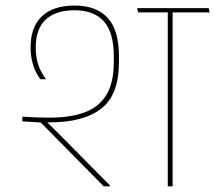

<svg xmlns="http://www.w3.org/2000/svg" viewBox="-20 -654 756 674"><path d="M586 -615H569V0H586ZM500 -610.5H716L712.5 -625.5H496.5ZM461.5 -625.5 465 -610.5H665.5L662 -625.5ZM366.5 0V-2.5L233 -137.5Q214 -156.5 199.2 -171.5Q184.5 -186.5 170 -200.8Q155.5 -215 138 -232V-235.5L58.5 -244.5V-228L123 -224L344 0ZM397.5 -457Q397.5 -548 358 -591.2Q318.5 -634.5 241.5 -634.5Q167 -634.5 127.2 -597Q87.5 -559.5 87.5 -489V-484.5Q87.5 -456 95.5 -428.5Q103.5 -401 121.5 -376H141.5Q120.5 -404.5 113 -430.8Q105.5 -457 105.5 -484.5V-488.5Q105.5 -553 140.8 -585.5Q176 -618 241.5 -618Q309.5 -618 344.5 -579.2Q379.5 -540.5 379.5 -456V-436Q379.5 -364.5 353.8 -321.5Q328 -278.5 277.8 -259.8Q227.5 -241 154 -241Q129 -241 107.8 -241.8Q86.5 -242.5 58.5 -244.5L87.5 -229Q108 -226.5 122.5 -225.5Q137 -224.5 155.5 -224.5Q273.5 -224.5 335.5 -272.8Q397.5 -321 397.5 -435Z"/></svg>

Font: Anek Devanagari Medium Thin
Style: Regular
Weight: 250
Version: Version 1.003